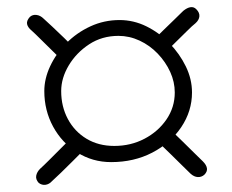

<svg xmlns="http://www.w3.org/2000/svg" viewBox="-20 -600 660 546"><path d="M296 -139Q243 -139 199.5 -166.5Q156 -194 131 -240Q106 -286 106 -341Q106 -376 122.5 -411.5Q139 -447 168.5 -477Q198 -507 237 -525Q276 -543 320 -543Q360 -543 396.5 -525Q433 -507 462 -477Q491 -447 508.5 -411Q526 -375 526 -337Q526 -284 495.5 -238.5Q465 -193 413 -166Q361 -139 296 -139ZM305 -185Q352 -185 391 -205.5Q430 -226 453.5 -260.5Q477 -295 477 -337Q477 -367 464 -395.5Q451 -424 428.5 -447.5Q406 -471 377 -484.5Q348 -498 317 -498Q270 -498 233.5 -474Q197 -450 175.5 -414Q154 -378 154 -341Q154 -297 173 -261.5Q192 -226 226 -205.5Q260 -185 305 -185ZM561 -103Q553 -96 542.5 -96.5Q532 -97 522 -106Q514 -114 498.5 -129Q483 -144 465.5 -161.5Q448 -179 433 -193L468 -228Q483 -214 500.5 -196.5Q518 -179 533.5 -164Q549 -149 557 -141Q567 -131 568.5 -121.5Q570 -112 561 -103ZM447 -447 412 -482Q427 -497 444.5 -514Q462 -531 477.5 -546Q493 -561 501 -569Q512 -578 521.5 -579.5Q531 -581 538 -574Q548 -564 547 -553.5Q546 -543 536 -534Q527 -527 511.5 -511.5Q496 -496 478.5 -479Q461 -462 447 -447ZM159 -426Q145 -440 127.5 -457Q110 -474 94.5 -489.5Q79 -505 70 -513Q59 -522 57 -531.5Q55 -541 65 -552Q73 -559 84 -557.5Q95 -556 104 -547Q113 -539 129 -524Q145 -509 162.5 -492Q180 -475 194 -460ZM90 -80Q81 -90 83 -100.5Q85 -111 94 -120Q104 -129 119 -144Q134 -159 151.5 -176.5Q169 -194 183 -208L218 -173Q204 -159 186.5 -141.5Q169 -124 153 -108.5Q137 -93 128 -85Q120 -76 109.5 -74.5Q99 -73 90 -80Z"/></svg>

Font: Playpen Sans ExtraLight
Style: Regular
Weight: 250
Designer: Laura Meseguer, Veronika Burian, José Scaglione
Foundry: TypeTogether
Version: Version 1.001